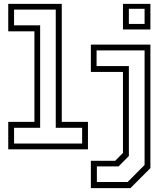

<svg xmlns="http://www.w3.org/2000/svg" viewBox="-20 -770 858 990"><path d="M22.5 0V-141.5H157.5V-608.5H22.5V-750H298.5V-141.5H433.5V0ZM52.5 -30H403.5V-111H267.5V-720.5H52.5V-639.5H187V-111H52.5ZM448.5 200V59H574L614 18.5V-399H448.5V-540H755.5V97L652.5 200ZM479.5 168.5H638L725.5 80.5V-510H478V-429.5H644.5V34.5L591.5 88H479.5ZM614 -618V-750H755.5V-618ZM644.5 -646.5H725.5V-724.5H644.5Z"/></svg>

Font: Tourney Light
Style: Regular
Weight: 300
Version: Version 1.015